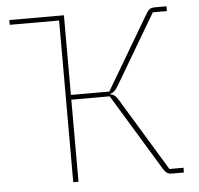

<svg xmlns="http://www.w3.org/2000/svg" viewBox="-51 -750 833 802"><g transform="rotate(-5 366.0 -349.0)"><path d="M224 0V-678H17V-698H246V-364H407L592 -677Q600 -690 607.5 -694Q615 -698 627 -698H676V-678H617L445 -387Q435 -370 427 -363Q419 -356 410 -354V-352Q419 -351 427 -345.5Q435 -340 444 -325L629 -20H688V0H638Q626 0 618.5 -4.5Q611 -9 603 -21L407 -344H246V0Z"/></g></svg>

Font: IBM Plex Sans Thin
Style: Regular
Weight: 250
Designer: Mike Abbink, Paul van der Laan, Pieter van Rosmalen
Foundry: Bold Monday
Version: Version 3.201